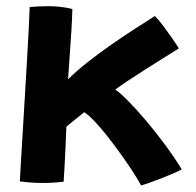

<svg xmlns="http://www.w3.org/2000/svg" viewBox="-20 -560 618 605"><path d="M424.5 24.5Q414 4 391.5 -29.8Q369 -63.5 342 -100Q315 -136.5 289 -165.8Q263 -195 245.5 -206.5Q239 -201.5 226.8 -191.5Q214.5 -181.5 203.2 -172.5Q192 -163.5 189 -160.5Q188 -131.5 186.5 -96.5Q185 -61.5 183.2 -31.5Q181.5 -1.5 180.5 12.5Q148 16.5 115.5 16.5Q94.5 16.5 75.5 15Q56.5 13.5 42.5 11.5Q43 -2 45.5 -42Q48 -82 51.2 -137.2Q54.5 -192.5 58.2 -253.8Q62 -315 65.2 -372.5Q68.5 -430 70.8 -474Q73 -518 73.5 -538Q87.5 -539 102.5 -539.8Q117.5 -540.5 132 -540.5Q153 -540.5 172.2 -538.2Q191.5 -536 208 -531.5Q207.5 -505 205.2 -466.8Q203 -428.5 199.8 -387Q196.5 -345.5 194.5 -310Q222 -337.5 258.5 -366Q295 -394.5 333.5 -421.2Q372 -448 407.5 -470.8Q443 -493.5 468 -509.5Q478 -500 492.8 -480.5Q507.5 -461 521.8 -440.5Q536 -420 543.5 -407.5Q524.5 -395.5 496.8 -378.2Q469 -361 439.2 -342Q409.5 -323 383.8 -306Q358 -289 343.5 -278Q359 -267 384.5 -241.2Q410 -215.5 440 -180Q470 -144.5 499.5 -104.8Q529 -65 552.5 -26.5Q546.5 -22.5 529.2 -15Q512 -7.5 491.2 0.8Q470.5 9 452 15.5Q433.5 22 424.5 24.5Z"/></svg>

Font: Grandstander SemiBold
Style: Regular
Weight: 600
Designer: Tyler Finck
Foundry: Etcetera Type Co
Version: Version 1.200; ttfautohint (v1.8.3)